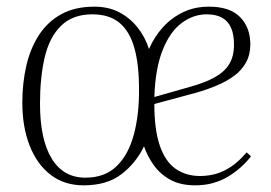

<svg xmlns="http://www.w3.org/2000/svg" viewBox="-20 -542 814 576"><path d="M607 -522Q670 -522 700.5 -490.5Q731 -459 731 -409Q731 -378 718 -354.5Q705 -331 682.5 -314.5Q660 -298 630.5 -285.5Q601 -273 569 -264L443 -230Q443 -153 459.5 -105Q476 -57 507 -35.5Q538 -14 580 -14Q605 -14 628 -20.5Q651 -27 674 -42.5Q697 -58 720 -85L733 -73Q719 -55 701.5 -39.5Q684 -24 664 -12Q644 0 619.5 7Q595 14 566 14Q521 14 490.5 -3Q460 -20 441 -47Q422 -74 412 -103Q388 -53 344.5 -19.5Q301 14 231 14Q173 14 132 -17.5Q91 -49 69 -105Q47 -161 47 -234Q47 -293 59 -345Q71 -397 97 -437Q123 -477 164 -499.5Q205 -522 263 -522Q305 -522 337 -505.5Q369 -489 392 -460.5Q415 -432 427 -395Q443 -432 469 -460.5Q495 -489 529.5 -505.5Q564 -522 607 -522ZM236 -9Q295 -9 330.5 -44Q366 -79 382 -140Q398 -201 397 -277Q397 -349 383 -398.5Q369 -448 338.5 -473.5Q308 -499 257 -499Q198 -499 163 -464.5Q128 -430 114 -369.5Q100 -309 100 -231Q100 -124 135 -66.5Q170 -9 236 -9ZM682 -408Q682 -439 673 -459Q664 -479 646 -489Q628 -499 600 -499Q560 -499 525 -473Q490 -447 468 -392Q446 -337 443 -251L552 -282Q595 -294 624 -310Q653 -326 667.5 -349.5Q682 -373 682 -408Z"/></svg>

Font: Literata 60pt ExtraLight
Style: Italic
Weight: 250
Italic angle: -2°
Designer: Latin by Veronika Burian and Jose Scaglione. Greek by Irene Vlachou. Cyrillic by Vera Evstafieva
Foundry: TypeTogether
Version: Version 3.103;gftools[0.9.29]